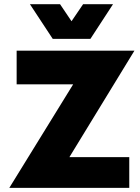

<svg xmlns="http://www.w3.org/2000/svg" viewBox="-20 -904 675 924"><path d="M523.9 -883.8 415 -716.8H233.9L124 -883.8H269L324.2 -801.8L379.9 -883.8ZM24.9 0 332 -498H60.1V-660.2H627L314 -147.9H602.1V0Z"/></svg>

Font: Human Sans Black
Style: Regular
Weight: 800
Designer: Tim Radville
Foundry: Continuum
Version: Version 1.000;FEAKit 1.0